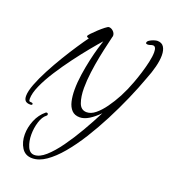

<svg xmlns="http://www.w3.org/2000/svg" viewBox="-168 -745 1069 1207"><g transform="rotate(20 366.5 -141.5)"><path d="M187 340Q140 340 116.5 302.5Q93 265 93 214Q93 167 112.5 119.5Q132 72 170 41Q172 39 176 39Q186 39 186 49Q186 54 182 57Q157 76 144.5 117Q132 158 132 201Q132 246 147 281Q162 316 193 316Q228 316 268 280.5Q308 245 350 186.5Q392 128 432 59Q472 -10 506 -77Q474 -44 441.5 -24Q409 -4 380 -4Q346 -4 326.5 -24.5Q307 -45 299 -79.5Q291 -114 291 -157Q291 -206 299 -259.5Q307 -313 318 -362.5Q329 -412 340 -449.5Q351 -487 357 -504Q332 -476 293 -428.5Q254 -381 211.5 -324Q169 -267 131 -208Q93 -149 69.5 -96.5Q46 -44 46 -6Q46 -1 47.5 5Q49 11 56 11Q74 11 74 19Q74 27 61 27Q39 27 28.5 17Q18 7 18 -16Q18 -47 36.5 -95.5Q55 -144 85 -201Q115 -258 149 -314Q183 -370 214 -416.5Q245 -463 265 -490Q262 -491 256 -493Q250 -495 250 -500Q250 -505 264.5 -520.5Q279 -536 299 -554.5Q319 -573 336.5 -586.5Q354 -600 360 -600Q376 -600 389.5 -587Q403 -574 403 -557Q403 -553 401 -549Q398 -534 388.5 -495Q379 -456 368.5 -403.5Q358 -351 350.5 -294Q343 -237 343 -187Q343 -129 357.5 -89Q372 -49 410 -49Q439 -49 468 -72.5Q497 -96 525.5 -135.5Q554 -175 579 -222L604 -274Q613 -294 626 -328.5Q639 -363 651.5 -403.5Q664 -444 672.5 -482.5Q681 -521 681 -548Q681 -587 660 -587Q652 -587 643.5 -583.5Q635 -580 625 -580Q622 -580 617.5 -581.5Q613 -583 613 -587Q613 -597 625 -605Q637 -613 652.5 -618Q668 -623 676 -623Q706 -623 719.5 -602Q733 -581 733 -546Q733 -512 722 -468.5Q711 -425 692 -378Q666 -306 630.5 -225Q595 -144 553.5 -63.5Q512 17 466.5 89.5Q421 162 373.5 218.5Q326 275 279 307.5Q232 340 187 340Z"/></g></svg>

Font: Hurricane
Style: Regular
Weight: 400
Designer: Robert E. Leuschke
Foundry: Robert E. Leuschke
Version: Version 1.010; ttfautohint (v1.8.3)